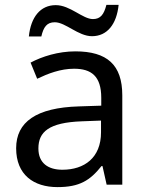

<svg xmlns="http://www.w3.org/2000/svg" viewBox="-20 -755 601 785"><path d="M98 -606H149C158 -645 172 -664 204 -664C248 -664 300 -607 356 -607C419 -607 457 -657 465 -735H415C405 -696 391 -677 360 -677C318 -677 267 -734 208 -734C145 -734 106 -685 98 -606ZM288 -545C218 -545 152 -524 105 -499L132 -433C176 -454 227 -474 283 -474C353 -474 394 -444 394 -355V-323L303 -320C128 -315 46 -256 46 -149C46 -40 118 10 215 10C305 10 348 -17 395 -76H399L416 0H480V-365C480 -490 418 -545 288 -545ZM314 -259 393 -262V-214C393 -110 325 -61 235 -61C177 -61 137 -88 137 -148C137 -216 180 -254 314 -259Z"/></svg>

Font: Noto Sans Bhaiksuki
Style: Regular
Weight: 400
Designer: Monotype Design Team
Foundry: Monotype Imaging Inc.
Version: Version 2.002